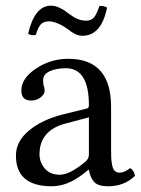

<svg xmlns="http://www.w3.org/2000/svg" viewBox="-20 -646 497 676"><path d="M283.2 -573.2Q300.3 -573.2 310.1 -583.7Q319.8 -594.2 330.1 -625Q346.2 -626 356.9 -619.1Q336.9 -520 270 -520Q264.2 -520 257.6 -521.5Q251 -522.9 243.4 -526.9Q235.8 -530.8 231.4 -533.9Q227.1 -537.1 218.5 -543.5Q210 -549.8 206.1 -551.8Q175.3 -570.8 151.9 -570.8Q132.8 -570.8 123.3 -559.8Q113.8 -548.8 106 -522.9Q86.9 -520 79.1 -527.8Q102.1 -626 159.2 -626Q168 -626 175.5 -624Q183.1 -622.1 192.1 -617.4Q201.2 -612.8 205.1 -610.4Q209 -607.9 219 -600.3Q229 -592.8 231 -591.8Q256.3 -573.2 283.2 -573.2ZM293 -232.9 213.9 -211.9Q118.7 -188 119.1 -102.1Q119.1 -75.2 137.5 -53Q155.8 -30.8 190.9 -30.8Q225.1 -30.8 278.8 -75.2Q293 -86.4 293 -101.1ZM293 -47.9H291L271 -32.2Q216.8 9.8 162.1 9.8Q36.1 9.8 36.1 -98.1Q36.1 -147.9 81.5 -186Q127 -224.1 201.2 -243.2L287.1 -264.2Q293 -266.1 293 -275.9Q293 -405.8 211.9 -405.8Q178.7 -405.8 155.3 -395.3Q131.8 -384.8 131.8 -363.8Q131.8 -349.6 133.8 -344.2Q136.7 -338.4 137.2 -326.2Q137.2 -314.9 123.5 -303.5Q109.9 -292 89.8 -292Q54.7 -292 55.2 -328.1Q55.2 -370.1 106.7 -404.5Q158.2 -439 220.2 -439Q371.1 -439 371.1 -270V-123Q371.1 -102.1 371.6 -90.1Q372.1 -78.1 375 -64Q377.9 -49.8 384.5 -43.9Q391.1 -38.1 400.9 -38.1Q418.9 -38.1 438 -54.2Q452.1 -46.4 455.1 -26.9Q417 10.3 359.9 9.8Q325.7 9.8 311.8 -5.1Q297.9 -20 293 -47.9Z"/></svg>

Font: Linux Libertine
Style: Regular
Weight: 400
Designer: Philipp H. Poll
Foundry: Philipp H. Poll
Version: Version 5.3.0 ; ttfautohint (v0.9)